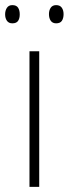

<svg xmlns="http://www.w3.org/2000/svg" viewBox="-33 -729 268 749"><path d="M120 0H82V-529H120ZM-13 -673Q-13 -688 -6 -698.5Q1 -709 15 -709Q31 -709 37.5 -699Q44 -689 44 -673Q44 -657 37.5 -647.5Q31 -638 15 -638Q1 -638 -6 -648Q-13 -658 -13 -673ZM158 -674Q158 -689 165 -699Q172 -709 186 -709Q201 -709 208 -699Q215 -689 215 -674Q215 -658 208.5 -648Q202 -638 186 -638Q172 -638 165 -648Q158 -658 158 -674Z"/></svg>

Font: Noto Sans Kannada SemiCondensed ExtraLight
Style: Regular
Weight: 200
Width: 4
Designer: Jelle Bosma - Monotype Design Team
Foundry: Monotype Imaging Inc.
Version: Version 2.005; ttfautohint (v1.8.4.7-5d5b)